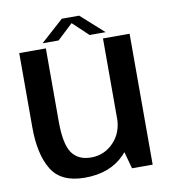

<svg xmlns="http://www.w3.org/2000/svg" viewBox="-81 -781 765 856"><g transform="rotate(-10 302.0 -353.0)"><path d="M448.5 0H542V-592.5H421.5V-98.5ZM163 -593H42.5V-257Q42.5 -134.5 85 -64.8Q127.5 5 235 5Q349.5 5 415.2 -63Q481 -131 481 -205L422 -236Q422 -166.5 380 -122.8Q338 -79 278 -79Q219.5 -79 191.2 -119.5Q163 -160 163 -262ZM152.5 -618H225L295.5 -684L365.5 -618H438L334.5 -711H256Z"/></g></svg>

Font: Anybody UltraCondensed Thin Medium
Style: Regular
Weight: 500
Version: Version 1.111